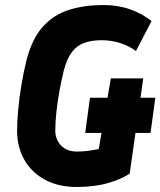

<svg xmlns="http://www.w3.org/2000/svg" viewBox="-20 -732 638 764"><path d="M291 12Q215 13 160.5 -16Q106 -45 77 -96Q48 -147 48 -212Q48 -247 52.5 -296.5Q57 -346 66 -398.5Q75 -451 86 -495Q109 -581 152.5 -628Q196 -675 257 -693.5Q318 -712 390 -712Q449 -712 497.5 -695Q546 -678 583 -648L521 -529Q494 -549 458.5 -560.5Q423 -572 385 -572Q343 -572 314 -561Q285 -550 265.5 -524Q246 -498 234 -452Q225 -416 217 -372.5Q209 -329 204.5 -287Q200 -245 200 -212Q200 -177 223 -153Q246 -129 286 -129Q310 -129 331.5 -132Q353 -135 373 -139L421 -420H550L496 -41Q462 -19 411.5 -4Q361 11 291 12ZM319 -203 338 -343H598L579 -203Z"/></svg>

Font: Finlandica
Style: Italic
Weight: 400
Italic angle: -8°
Designer: Niklas Ekholm, Juho Hiilivirta, Jaakko Suomalainen
Foundry: Helsinki Type Studio
Version: Version 1.064